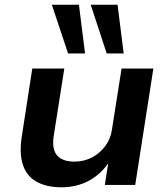

<svg xmlns="http://www.w3.org/2000/svg" viewBox="-20 -785 714 815"><path d="M240 10Q178 10 135.5 -13.5Q93 -37 77 -86Q61 -135 73 -209L117 -494H253L209 -214Q202 -175 209.5 -149.5Q217 -124 239 -111.5Q261 -99 295 -99Q337 -99 371 -117Q405 -135 427.5 -166Q450 -197 455 -234L496 -494H631L554 0H425L441 -103H447Q412 -48 359.5 -19Q307 10 240 10ZM433 -558 365 -765H479L505 -558ZM269 -558 200 -765H315L341 -558Z"/></svg>

Font: Nunito Sans 10pt SemiExpanded
Style: Bold Italic
Weight: 700
Width: 6
Italic angle: -9°
Designer: Vernon Adams
Foundry: Vernon Adams
Version: Version 3.101;gftools[0.9.27]